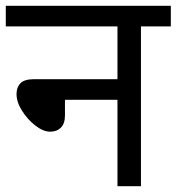

<svg xmlns="http://www.w3.org/2000/svg" viewBox="-20 -642 609 662"><path d="M0 -622H569V-551H466V0H385V-298H204V-244Q204 -216 190 -202Q176 -188 153 -188Q129 -188 102 -209Q75 -230 56 -260Q37 -290 37 -318Q37 -341 50.5 -355Q64 -369 98 -369H385V-551H0Z"/></svg>

Font: Noto Sans Living
Style: Regular
Weight: 400
Designer: Monotype Design Team
Foundry: Monotype Imaging Inc.
Version: Version 2.013; ttfautohint (v1.8.4.7-5d5b)